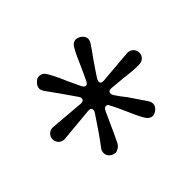

<svg xmlns="http://www.w3.org/2000/svg" viewBox="-105 -805 576 576"><g transform="rotate(45 183.0 -517.0)"><path d="M20 -438Q20 -453 35 -461Q57 -474 91 -488L131 -507Q140 -512 140 -517Q140 -524 131 -528L92 -546Q54 -562 35 -573Q20 -581 20 -595Q20 -600 24 -608Q33 -622 45 -622Q52 -622 60 -617Q84 -601 97 -591Q136 -564 149 -556Q154 -553 158 -553Q168 -553 167 -566L158 -673Q157 -685 164.5 -693Q172 -701 183 -701Q194 -701 201 -693.5Q208 -686 208 -673Q208 -647 203 -610L199 -566V-564Q199 -553 209 -553Q213 -553 218 -556Q235 -567 252 -581Q301 -614 305 -617Q313 -622 320 -622Q333 -622 342 -608Q346 -600 346 -596Q346 -582 330 -573Q313 -563 278 -548Q269 -544 258 -539Q247 -534 234 -527Q225 -524 225 -517Q225 -511 234 -506L269 -490Q314 -470 331 -461Q337 -457 341 -450.5Q345 -444 345 -438Q345 -432 342 -426Q334 -412 320 -412Q311 -412 305 -417Q271 -443 216 -479Q212 -482 207 -482Q202 -482 199.5 -478.5Q197 -475 198 -468L205 -392L208 -361Q209 -349 201.5 -341Q194 -333 183 -333Q172 -333 164.5 -341Q157 -349 158 -361L167 -468V-470Q167 -482 157 -482Q153 -482 149 -479Q91 -439 61 -417Q53 -412 47 -412Q35 -412 24 -426Q20 -431 20 -438Z"/></g></svg>

Font: Hina Mincho
Style: Regular
Weight: 400
Designer: satsuyako
Foundry: satsuyako
Version: Version 1.100